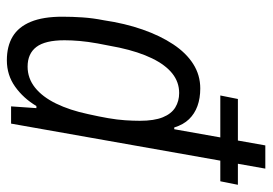

<svg xmlns="http://www.w3.org/2000/svg" viewBox="-134 -628 775 546"><g transform="rotate(90 253.0 -355.5)"><path d="M152 12Q112 12 84.5 -4.5Q57 -21 42.5 -56Q28 -91 28 -146Q28 -174 30 -203.5Q32 -233 38 -263Q47 -324 64.5 -374Q82 -424 106.5 -461Q131 -498 162.5 -518Q194 -538 232 -538Q260 -538 282 -530Q304 -522 319.5 -506Q335 -490 343 -464H348L394 -723H460L332 0H283L288 -72H282Q260 -35 227 -11.5Q194 12 152 12ZM170 -47Q203 -47 229.5 -68Q256 -89 275 -128Q294 -167 305 -219Q312 -250 316.5 -276Q321 -302 322.5 -324.5Q324 -347 324 -366Q324 -407 314 -431.5Q304 -456 286 -467Q268 -478 245 -478Q214 -478 189.5 -458.5Q165 -439 146.5 -401Q128 -363 116 -308Q109 -274 104 -246Q99 -218 97 -195Q95 -172 95 -152Q95 -97 114 -72Q133 -47 170 -47ZM252 -595 262 -645H506L496 -595Z"/></g></svg>

Font: Archivo Condensed Light
Style: Italic
Weight: 300
Width: 3
Italic angle: -10°
Designer: Hector Gatti
Foundry: Omnibus-Type
Version: Version 2.001